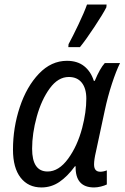

<svg xmlns="http://www.w3.org/2000/svg" viewBox="-20 -813 547 843"><path d="M37 -156Q37 -253 67 -343Q97 -433 151 -489.5Q205 -546 274 -546Q320 -546 349.5 -522.5Q379 -499 392 -458H396Q419 -513 440 -536H507Q490 -502 471.5 -445.5Q453 -389 440 -328L401 -146Q393 -112 393 -91Q393 -59 420 -59Q434 -59 449 -65V-3Q439 2 423 6Q407 10 393 10Q310 10 312 -83H309Q276 -38 240.5 -14Q205 10 162 10Q104 10 70.5 -33Q37 -76 37 -156ZM341 -252Q359 -321 359 -380Q359 -425 339 -450Q319 -475 282 -475Q235 -475 198.5 -425Q162 -375 141.5 -301Q121 -227 121 -160Q121 -60 189 -60Q238 -60 279 -116Q320 -172 341 -252ZM281 -619Q299 -652 324.5 -705.5Q350 -759 362 -793H448L447 -781Q433 -753 395 -695.5Q357 -638 331 -606H280Z"/></svg>

Font: Noto Sans UI Narrow
Style: Italic
Weight: 400
Width: 4
Italic angle: -12°
Designer: Monotype Design Team
Foundry: Monotype Imaging Inc.
Version: Version 1.001